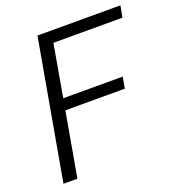

<svg xmlns="http://www.w3.org/2000/svg" viewBox="-128 -803 834 907"><g transform="rotate(-20 289.0 -350.0)"><path d="M37 0 161 -700H578L567 -642H220L174 -380H473L463 -323H164L107 0Z"/></g></svg>

Font: DM Sans 10pt Light
Style: Italic
Weight: 300
Italic angle: -10°
Version: Version 4.004;gftools[0.9.30]